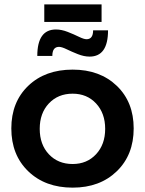

<svg xmlns="http://www.w3.org/2000/svg" viewBox="-20 -860 668 885"><path d="M184.1 -839.8H448.2V-758.8H184.1ZM478 -720.2Q478 -599.1 393.1 -599.1Q367.2 -599.1 338.9 -610.4Q310.5 -621.6 287.6 -632.8Q264.6 -644 252 -644Q221.2 -644 221.2 -602.1H151.9Q151.9 -724.1 237.8 -724.1Q263.7 -724.1 292.2 -712.9Q320.8 -701.7 343.8 -690.4Q366.7 -679.2 378.9 -679.2Q409.2 -679.2 409.2 -720.2ZM314.9 -539.1Q440.4 -539.1 518.3 -464.4Q596.2 -389.6 596.2 -268.1Q596.2 -146 518.3 -70.6Q440.4 4.9 314.9 4.9Q188.5 4.9 110.4 -70.3Q32.2 -145.5 32.2 -268.1Q32.2 -389.6 110.1 -464.4Q188 -539.1 314.9 -539.1ZM314.9 -428.2Q247.6 -428.2 205.3 -383.3Q163.1 -338.4 163.1 -266.1Q163.1 -193.8 205.3 -148.9Q247.6 -104 314.9 -104Q380.9 -104 422.9 -149.2Q464.8 -194.3 464.8 -266.1Q464.8 -337.9 422.9 -383.1Q380.9 -428.2 314.9 -428.2Z"/></svg>

Font: Montserrat-Arabic Medium
Style: Regular
Weight: 500
Designer: Mohamed Gaber
Foundry: Kief Type Foundry
Version: Version 5.008;PS 005.008;hotconv 1.0.88;makeotf.lib2.5.64775